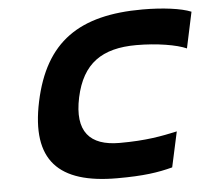

<svg xmlns="http://www.w3.org/2000/svg" viewBox="-50 -733 873 796"><g transform="rotate(-5 386.5 -335.0)"><path d="M741 -502 773 -652C732 -669 655 -679 571 -679C308 -679 163 -581 111 -336C60 -95 162 9 406 9C517 9 576 0 637 -16L669 -163C605 -149 540 -136 429 -136C305 -136 248 -198 278 -339C308 -478 390 -534 533 -534C619 -534 701 -520 741 -502Z"/></g></svg>

Font: LT Wave Text Black Italic
Style: Regular
Weight: 900
Designer: Daniel Lyons
Version: Version 2.5 (Glyphs App)